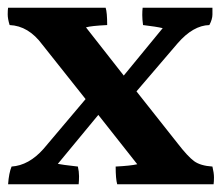

<svg xmlns="http://www.w3.org/2000/svg" viewBox="-27 -525 575 498"><path d="M524 -93Q528 -76 528 -65Q528 -54 527 -47H277Q273 -61 273 -93Q312 -95 329 -99L228 -227L123 -100Q131 -98 175 -93Q178 -80 178 -68Q178 -56 177 -47H-6Q-4 -76 3 -93Q48 -96 86 -139L195 -268L83 -409Q47 -458 -2 -460Q-7 -476 -7 -487.5Q-7 -499 -6 -505H247Q251 -493 251 -460Q209 -458 196 -454L294 -329L395 -452Q378 -456 344 -460Q342 -475 342 -486Q342 -497 343 -505H524Q524 -500 524 -487.5Q524 -475 516 -460Q474 -459 434 -413L327 -288L433 -154Q460 -119 476.5 -107Q493 -95 524 -93Z"/></svg>

Font: Halant Semibold
Style: Regular
Weight: 600
Version: Version 1.100;PS 1.0;hotconv 1.0.78;makeotf.lib2.5.61930; tt